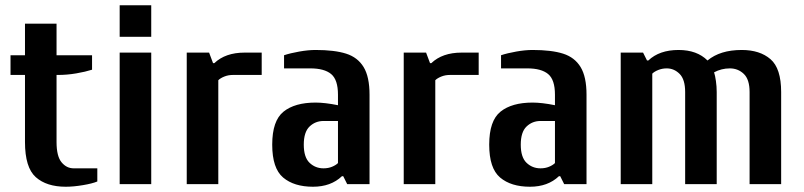

<svg xmlns="http://www.w3.org/2000/svg" viewBox="-20 -700 3055 730"><path d="M75 -160V-415H20V-490H75V-610H195V-490H330V-435Q305 -427 270 -421Q235 -415 200 -415H195V-160Q195 -106 214 -83Q233 -60 260 -60H350V-10Q331 -2 295 4Q259 10 230 10Q157 10 116 -26.5Q75 -63 75 -160Z M435 -560V-680H555V-560ZM435 0V-500H555V0Z M690 -500H775L790 -460H795Q837 -500 910 -500H975V-415H865Q848 -415 833 -409Q818 -403 810 -395V0H690Z M1015 -150Q1015 -241 1058 -275.5Q1101 -310 1180 -310Q1215 -310 1265 -300V-340Q1265 -397 1239 -418.5Q1213 -440 1160 -440H1060V-490Q1084 -498 1118 -504Q1152 -510 1180 -510Q1252 -510 1296 -496Q1340 -482 1362.5 -445Q1385 -408 1385 -340V0H1300L1285 -30H1280Q1238 10 1170 10Q1098 10 1056.5 -25Q1015 -60 1015 -150ZM1265 -80V-240H1210Q1179 -240 1157 -219Q1135 -198 1135 -150Q1135 -102 1157 -81Q1179 -60 1210 -60Q1228 -60 1242.5 -66Q1257 -72 1265 -80Z M1515 -500H1600L1615 -460H1620Q1662 -500 1735 -500H1800V-415H1690Q1673 -415 1658 -409Q1643 -403 1635 -395V0H1515Z M1840 -150Q1840 -241 1883 -275.5Q1926 -310 2005 -310Q2040 -310 2090 -300V-340Q2090 -397 2064 -418.5Q2038 -440 1985 -440H1885V-490Q1909 -498 1943 -504Q1977 -510 2005 -510Q2077 -510 2121 -496Q2165 -482 2187.5 -445Q2210 -408 2210 -340V0H2125L2110 -30H2105Q2063 10 1995 10Q1923 10 1881.5 -25Q1840 -60 1840 -150ZM2090 -80V-240H2035Q2004 -240 1982 -219Q1960 -198 1960 -150Q1960 -102 1982 -81Q2004 -60 2035 -60Q2053 -60 2067.5 -66Q2082 -72 2090 -80Z M2340 -500H2425L2440 -470H2445Q2487 -510 2560 -510Q2630 -510 2670 -470Q2718 -510 2800 -510Q2869 -510 2909.5 -475Q2950 -440 2950 -350V0H2830V-350Q2830 -398 2808 -419Q2786 -440 2755 -440Q2723 -440 2695 -425Q2699 -413 2702 -392Q2705 -371 2705 -350V0H2585V-350Q2585 -398 2564 -419Q2543 -440 2515 -440Q2498 -440 2483 -434Q2468 -428 2460 -420V0H2340Z"/></svg>

Font: Cuprum
Style: Bold
Weight: 700
Designer: Jovanny Lemonad
Foundry: Jovanny Lemonad
Version: Version 2.000